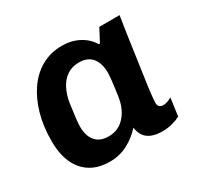

<svg xmlns="http://www.w3.org/2000/svg" viewBox="-119 -665 848 819"><g transform="rotate(-30 304.5 -255.5)"><path d="M205 10Q149 10 110.5 -14Q72 -38 52 -82.5Q32 -127 32 -191Q32 -262 49 -322Q66 -382 97.5 -427Q129 -472 173.5 -496.5Q218 -521 273 -521Q320 -521 357 -501Q394 -481 413 -448H419L452 -511H552Q545 -468 537.5 -417Q530 -366 523 -315Q516 -264 509.5 -220.5Q503 -177 500 -148Q497 -119 497 -111Q497 -98 503.5 -91.5Q510 -85 522 -85Q533 -85 545 -89.5Q557 -94 564 -99L552 -11Q537 -3 513.5 3.5Q490 10 464 10Q433 10 411.5 1.5Q390 -7 378 -24Q366 -41 363 -66Q333 -32 293 -11Q253 10 205 10ZM254 -86Q286 -86 310 -101Q334 -116 350.5 -143.5Q367 -171 373 -208Q381 -263 383.5 -287Q386 -311 386 -323Q386 -370 364.5 -396.5Q343 -423 300 -423Q266 -423 241 -406Q216 -389 201 -359.5Q186 -330 180 -293Q173 -244 170.5 -220Q168 -196 168 -183Q168 -137 190 -111.5Q212 -86 254 -86Z"/></g></svg>

Font: Chivo Medium SemiBold
Style: Italic
Weight: 600
Italic angle: -8.05°
Version: Version 2.002